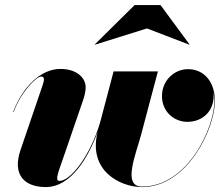

<svg xmlns="http://www.w3.org/2000/svg" viewBox="-20 -750 893 780"><path d="M577 -634.5 749 -568.5 750 -569.5 632 -729.5H527L365 -569.5L366 -568.5ZM243.5 -127.5 317.5 -343C322.5 -357 328 -378 328 -394.5C328 -437.5 287.5 -470 225.5 -470C144.5 -470 71.5 -395.5 33.5 -295.5L35.5 -295C65 -376.5 127.5 -439 147 -439C153.5 -439 158.5 -436.5 158.5 -427.5C158.5 -419 154.5 -408 152.5 -402L63.5 -141C28.5 -39 80 10 166.5 10C268.5 10 340 -112 376.5 -214C337 -56 468 10 557 10C742 10 853 -228.5 853 -339C853 -420 807 -469 744 -469C687 -469 638 -422.5 638 -359.5C638 -297 686.5 -255 741.5 -255C797 -255 848 -292 848 -362C848 -366.5 847.5 -371 847 -375.5C849.5 -364.5 851 -352 851 -339C851 -231 742.5 8 557 8C475.5 8 532 -122 554 -205.5L621.5 -460H441.5L386 -250C345.5 -115 266 -15 222 -15C201 -15 216.5 -49 243.5 -127.5Z"/></svg>

Font: Bodoni* 96pt Fatface
Style: Italic
Weight: 900
Italic angle: -13°
Version: Version 2.3